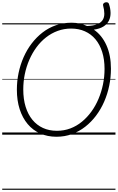

<svg xmlns="http://www.w3.org/2000/svg" viewBox="-20 -1221 1067 1741"><path d="M492 19Q411 19 344.5 -10.5Q278 -40 231 -96Q184 -152 158.5 -230.5Q133 -309 133 -408Q133 -485 148.5 -559.5Q164 -634 194 -702Q224 -770 267.5 -827Q311 -884 366 -926.5Q421 -969 487 -992Q553 -1015 629 -1015Q668 -1015 703 -1007.5Q738 -1000 769 -985Q826 -987 860.5 -1001Q895 -1015 910.5 -1039Q926 -1063 926 -1096.5Q926 -1130 915 -1171Q912 -1182 918.5 -1189.5Q925 -1197 935.5 -1199.5Q946 -1202 955.5 -1199Q965 -1196 968 -1185Q982 -1143 982.5 -1104Q983 -1065 967.5 -1033.5Q952 -1002 918.5 -981Q885 -960 831 -952Q904 -902 945 -811Q986 -720 986 -598Q986 -520 970.5 -444.5Q955 -369 925 -300Q895 -231 851.5 -173Q808 -115 753 -72Q698 -29 632.5 -5Q567 19 492 19ZM496 -35Q561 -35 618 -56.5Q675 -78 723 -117.5Q771 -157 809 -209.5Q847 -262 873.5 -325Q900 -388 914 -456.5Q928 -525 928 -596Q928 -682 906.5 -750Q885 -818 845.5 -865Q806 -912 750 -937Q694 -962 625 -962Q561 -962 503.5 -941Q446 -920 397.5 -882Q349 -844 311 -792.5Q273 -741 246 -679Q219 -617 205 -549Q191 -481 191 -410Q191 -322 212.5 -252.5Q234 -183 274 -134.5Q314 -86 370 -60.5Q426 -35 496 -35ZM0 490H1027V500H0ZM0 -20H1027V0H0ZM0 -505H1027V-500H0ZM0 -1010H1027V-1000H0Z"/></svg>

Font: Playwrite ZA Guides
Style: Regular
Weight: 400
Designer: Veronika Burian, José Scaglione
Foundry: TypeTogether
Version: Version 1.003